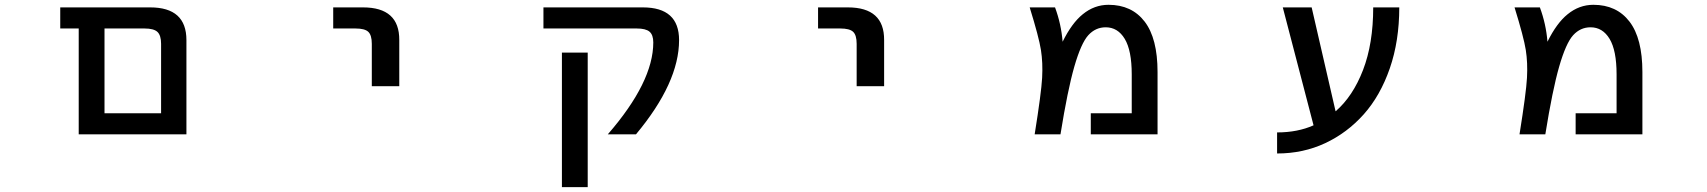

<svg xmlns="http://www.w3.org/2000/svg" viewBox="-20 -553 7040 792"><path d="M407.2 1H304.7V-435.5H228.5V-522.5H599.6Q749 -522.5 749 -387.7V1ZM644.5 -372.1Q644.5 -407.2 629.4 -421.4Q614.3 -435.5 576.2 -435.5H411.1V-85.9H644.5Z M1354.5 -435.5V-522.5H1477.5Q1627.9 -522.5 1627 -387.7V-197.3H1513.7V-372.1Q1513.7 -408.2 1499 -421.9Q1484.4 -435.5 1446.3 -435.5Z M2781.2 -387.7Q2781.2 -211.9 2603.5 1H2487.3Q2674.8 -214.8 2674.8 -377.9Q2674.8 -409.2 2659.2 -422.4Q2643.6 -435.5 2606.4 -435.5H2221.7V-522.5H2631.8Q2781.2 -522.5 2781.2 -387.7ZM2297.9 218.8V-335.9H2404.3V218.8Z M3354.5 -435.5V-522.5H3477.5Q3627.9 -522.5 3627 -387.7V-197.3H3513.7V-372.1Q3513.7 -408.2 3499 -421.9Q3484.4 -435.5 3446.3 -435.5Z M4363.3 -380.9Q4401.4 -458 4446.3 -494.1Q4494.1 -533.2 4552.7 -533.2Q4648.4 -533.2 4701.7 -463.9Q4754.9 -394.5 4754.9 -255.9V1H4479.5V-85.9H4648.4V-246.1Q4648.4 -344.7 4619.6 -392.6Q4590.8 -440.4 4541 -440.4Q4499 -440.4 4469.2 -407.7Q4439.5 -375 4411.6 -278.3Q4383.8 -181.6 4354.5 1H4248Q4275.4 -169.9 4278.8 -231.9Q4282.2 -293.9 4273.9 -346.7Q4265.6 -399.4 4227.5 -522.5H4332Q4357.4 -454.1 4363.3 -380.9Z M5489.3 -93.8Q5560.5 -155.3 5602.5 -264.2Q5644.5 -373 5644.5 -522.5H5752Q5752 -383.8 5712.9 -271Q5673.8 -158.2 5605.5 -81.5Q5537.1 -4.9 5446.3 37.6Q5355.5 80.1 5248 80.1V-6.8Q5333 -6.8 5398.4 -36.1L5271.5 -522.5H5390.6Z M6363.3 -380.9Q6401.4 -458 6446.3 -494.1Q6494.1 -533.2 6552.7 -533.2Q6648.4 -533.2 6701.7 -463.9Q6754.9 -394.5 6754.9 -255.9V1H6479.5V-85.9H6648.4V-246.1Q6648.4 -344.7 6619.6 -392.6Q6590.8 -440.4 6541 -440.4Q6499 -440.4 6469.2 -407.7Q6439.5 -375 6411.6 -278.3Q6383.8 -181.6 6354.5 1H6248Q6275.4 -169.9 6278.8 -231.9Q6282.2 -293.9 6273.9 -346.7Q6265.6 -399.4 6227.5 -522.5H6332Q6357.4 -454.1 6363.3 -380.9Z"/></svg>

Font: GenEi Gothic M SemiBold
Style: Regular
Weight: 500
Designer: o_tamon (Modified); [Source Han Sans]
Ryoko NISHIZUKA  (kana & ideographs); Paul D. Hunt (Latin, Greek & Cyrillic); Wenl
Version: Version 1.1a;Original Version 1.004